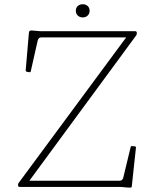

<svg xmlns="http://www.w3.org/2000/svg" viewBox="-20 -880 721 904"><path d="M72 0Q66 0 65 -6V-8Q64 -14 68 -19L583 -716L582 -704H174Q167 -704 163 -699.5Q159 -695 157 -687L125 -545Q124 -539 118 -540L107 -542Q101 -543 101 -549L116 -725Q117 -730 118 -732.5Q119 -735 123.5 -736Q128 -737 136 -736L170 -733H617Q623 -733 624 -727V-724Q625 -718 621 -713L105 -11L84 -29H544Q551 -29 555.5 -34Q560 -39 561 -46L595 -187Q596 -193 602 -192L615 -191Q621 -190 620 -184L601 -7Q601 -2 599.5 0.5Q598 3 594 3.5Q590 4 581 3L547 0ZM370 -798Q355 -798 346 -807Q337 -816 337 -829Q337 -843 346 -851.5Q355 -860 370 -860Q384 -860 393 -851.5Q402 -843 402 -829Q402 -816 393 -807Q384 -798 370 -798Z"/></svg>

Font: Hahmlet Thin
Style: Regular
Weight: 250
Version: Version 1.002